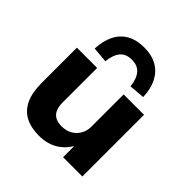

<svg xmlns="http://www.w3.org/2000/svg" viewBox="-203 -924 1092 1092"><g transform="rotate(45 342.5 -378.5)"><path d="M273 11Q208 11 163 -13Q118 -37 95 -86.5Q72 -136 72 -214V-496H235V-219Q235 -184 245.5 -161.5Q256 -139 276.5 -128.5Q297 -118 327 -118Q363 -118 390 -133.5Q417 -149 432.5 -176Q448 -203 448 -235V-496H612V0H457V-99H462Q434 -46 386 -17.5Q338 11 273 11ZM241 -556 147 -564Q150 -628 172.5 -673.5Q195 -719 237.5 -743.5Q280 -768 342 -768Q404 -768 446.5 -743.5Q489 -719 512 -673.5Q535 -628 537 -564L443 -556Q437 -612 412.5 -640.5Q388 -669 342 -669Q295 -669 271 -640.5Q247 -612 241 -556Z"/></g></svg>

Font: Nunito Sans 10pt SemiExpanded ExtraBold
Style: Regular
Weight: 800
Width: 6
Designer: Vernon Adams
Foundry: Vernon Adams
Version: Version 3.101;gftools[0.9.27]